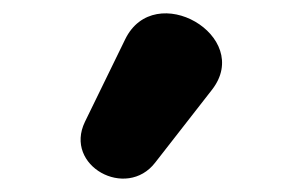

<svg xmlns="http://www.w3.org/2000/svg" viewBox="-20 -810 452 287"><path d="M212 -567 297 -676C359 -756 211 -842 167 -751L107 -628C75 -562 169 -511 212 -567Z"/></svg>

Font: SN Pro Black
Style: Regular
Weight: 900
Designer: Tobias Whetton
Foundry: Supernotes
Version: Version 1.001;Glyphs 3.2 (3249)